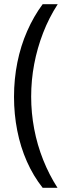

<svg xmlns="http://www.w3.org/2000/svg" viewBox="-20 -740 323 918"><path d="M47 -277Q47 -362 63 -441.5Q79 -521 110 -591.5Q141 -662 184 -720H256Q214 -655 186 -582.5Q158 -510 143.5 -433.5Q129 -357 129 -278Q129 -200 143.5 -123.5Q158 -47 186.5 24.5Q215 96 255 158H184Q139 101 108.5 32Q78 -37 62.5 -115.5Q47 -194 47 -277Z"/></svg>

Font: Noto Sans Display ExtraCondensed
Style: Regular
Weight: 400
Width: 2
Version: Version 2.003